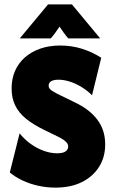

<svg xmlns="http://www.w3.org/2000/svg" viewBox="-20 -848 519 882"><path d="M234.7 13.9Q194.4 13.9 155.2 5.2Q116 -3.5 82.6 -19.4Q49.3 -35.4 25 -55.6L70.1 -235.4Q92.4 -207.6 120.8 -187.2Q149.3 -166.7 180.9 -155.2Q212.5 -143.8 243.1 -143.8Q259 -143.8 270.1 -147.2Q281.2 -150.7 287.2 -158Q293.1 -165.3 293.1 -174.3Q293.1 -184.7 287.2 -192Q281.2 -199.3 271.5 -205.9Q261.8 -212.5 249.3 -218.8L182.6 -251.4Q132.6 -275.7 99.3 -302.8Q66 -329.9 49.7 -363.9Q33.3 -397.9 33.3 -441.7Q33.3 -486.8 49.3 -522.9Q65.3 -559 94.8 -584.7Q124.3 -610.4 165.3 -624.7Q206.2 -638.9 256.9 -638.9Q309 -638.9 356.6 -624Q404.2 -609 445.1 -582.6L402.8 -410.4Q381.2 -431.9 354.5 -448.3Q327.8 -464.6 300.3 -473.3Q272.9 -481.9 247.9 -481.9Q234 -481.9 224 -478.8Q213.9 -475.7 208.7 -469.4Q203.5 -463.2 203.5 -454.2Q203.5 -447.2 207.6 -441.3Q211.8 -435.4 220.1 -430.2Q228.5 -425 241 -418.1L322.2 -378.5Q354.9 -363.2 380.9 -343.8Q406.9 -324.3 425.3 -300.7Q443.8 -277.1 453.5 -248.3Q463.2 -219.4 463.2 -184Q463.2 -125.7 434.7 -80.9Q406.2 -36.1 355.2 -11.1Q304.2 13.9 234.7 13.9ZM70.8 -671.5 200.7 -827.8H310.4L440.3 -671.5H293.7Q283.3 -683.3 272.9 -697.6Q262.5 -711.8 253.5 -725.7Q244.4 -711.8 234 -697.6Q223.6 -683.3 213.2 -671.5Z"/></svg>

Font: Afacad Flux Black
Style: Regular
Weight: 900
Designer: Kristian Moeller
Foundry: Dicotype
Version: Version 1.100